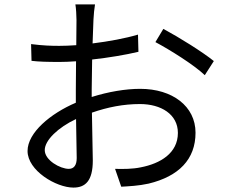

<svg xmlns="http://www.w3.org/2000/svg" viewBox="-20 -819 1040 871"><path d="M721 -688 685 -628C749 -594 860 -525 909 -478L950 -542C901 -582 792 -650 721 -688ZM325 -279 328 -102C328 -69 315 -53 292 -53C253 -53 183 -92 183 -138C183 -183 244 -241 325 -279ZM121 -619 123 -543C157 -539 194 -538 251 -538C272 -538 297 -539 325 -541L324 -410V-353C209 -304 105 -217 105 -134C105 -45 235 32 313 32C367 32 401 2 401 -91L397 -308C469 -333 540 -347 615 -347C710 -347 787 -301 787 -216C787 -124 707 -77 619 -60C582 -52 539 -52 502 -53L530 28C565 26 609 24 654 14C791 -19 867 -96 867 -217C867 -337 762 -416 616 -416C550 -416 472 -403 396 -379V-414L398 -549C471 -557 549 -570 608 -584L606 -662C549 -645 473 -631 400 -622L404 -730C405 -753 408 -781 411 -799H322C325 -782 327 -748 327 -728L326 -614C298 -612 272 -611 249 -611C212 -611 176 -612 121 -619Z"/></svg>

Font: Noto Sans HK
Style: Regular
Weight: 400
Designer: Ryoko NISHIZUKA 西塚涼子 (kana, bopomofo & ideographs); Paul D. Hunt (Latin, Greek & Cyrillic); Sandoll Communications 산돌커뮤니
Foundry: Adobe
Version: Version 2.004;hotconv 1.0.118;makeotfexe 2.5.65603